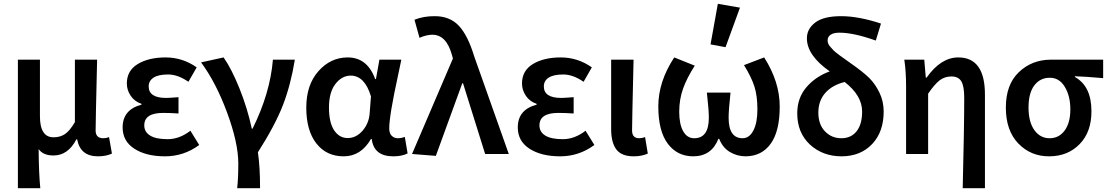

<svg xmlns="http://www.w3.org/2000/svg" viewBox="-20 -802 5777 1000"><path d="M188 -198.2Q187.5 -86.9 258.8 -86.9Q293.9 -86.9 318.8 -104Q343.8 -121.1 370.1 -166V-491.2H485.8Q478 -163.1 478 -122.6Q478 -82 518.1 -82Q533.2 -82 547.9 -87.9L563 -2Q532.2 12.2 490.2 12.2Q398.4 12.2 381.8 -76.2H377.9Q334 7.8 258.8 7.8Q203.6 7.8 181.2 -25.9Q182.1 100.1 189.9 178.2H73.2V-491.2H188Z M618.7 -138.2Q618.7 -231 716.8 -256.8V-261.2Q680.7 -273.4 660.6 -303.2Q640.6 -333 640.6 -367.2Q640.6 -434.1 697.5 -468.5Q754.4 -502.9 842.5 -502.9Q930.7 -502.9 1004.4 -451.2L961.4 -376Q906.2 -414.1 855.5 -414.1Q804.7 -414.1 779.5 -397.5Q754.4 -380.9 754.4 -352.1Q754.4 -292 844.7 -292Q861.8 -292 909.7 -295.9V-210.9Q867.7 -213.9 829.6 -213.9Q731.4 -213.9 731.4 -148.9Q731.4 -114.7 762 -95.9Q792.5 -77.1 853.5 -77.1Q914.6 -77.1 971.7 -121.1L1017.6 -46.9Q937.5 12.2 839.4 12.2Q741.2 12.2 679.9 -27.3Q618.7 -66.9 618.7 -138.2Z M1221.2 48.8Q1220.7 -58.6 1163.1 -214.8Q1105.5 -371.1 1027.3 -477.1L1144.5 -502.9Q1185.5 -444.8 1227.1 -341.8Q1268.6 -238.8 1291.5 -131.8H1295.4Q1387.2 -316.9 1401.4 -491.2H1515.6Q1494.6 -361.3 1454.1 -255.9Q1413.6 -150.4 1323.2 -8.8Q1334.5 64.5 1334.5 178.2H1215.3Q1221.2 126.5 1221.2 48.8Z M1905.3 -211.9 1912.1 -299.8Q1879.9 -407.7 1807.1 -408.2Q1760.3 -408.2 1726.8 -364.5Q1693.4 -320.8 1693.4 -242.4Q1693.4 -164.1 1720.2 -123.5Q1747.1 -83 1791 -83Q1835 -83 1868.2 -121.1Q1901.4 -159.2 1905.3 -211.9ZM1791 -502.9Q1893.1 -502.9 1934.1 -390.1H1938L1956.1 -491.2H2070.3Q2068.4 -478.5 2053.2 -409.7Q2007.3 -200.2 2007.3 -133.8Q2007.3 -106.4 2020.8 -94.2Q2034.2 -82 2051.8 -82Q2069.3 -82 2088.4 -88.9L2103 -2.9Q2073.2 12.2 2028.3 12.2Q1927.2 12.2 1916 -78.1H1912.1Q1859.9 12.2 1770 12.2Q1680.2 12.2 1627.7 -54.9Q1575.2 -122.1 1575.2 -241.2Q1575.2 -360.4 1638.7 -431.6Q1702.1 -502.9 1791 -502.9Z M2231.9 -621.1Q2201.2 -621.1 2165 -605L2138.7 -699.2Q2186.5 -718.3 2244.6 -717.8Q2322.8 -717.8 2369.6 -668Q2416.5 -618.2 2449.7 -508.8L2629.9 0H2506.8L2391.6 -368.2H2387.7L2250 9.8L2126 0L2338.9 -497.1L2334 -515.1Q2305.2 -621.1 2231.9 -621.1Z M2676.8 -138.2Q2676.8 -231 2774.9 -256.8V-261.2Q2738.8 -273.4 2718.8 -303.2Q2698.7 -333 2698.7 -367.2Q2698.7 -434.1 2755.6 -468.5Q2812.5 -502.9 2900.6 -502.9Q2988.8 -502.9 3062.5 -451.2L3019.5 -376Q2964.4 -414.1 2913.6 -414.1Q2862.8 -414.1 2837.6 -397.5Q2812.5 -380.9 2812.5 -352.1Q2812.5 -292 2902.8 -292Q2919.9 -292 2967.8 -295.9V-210.9Q2925.8 -213.9 2887.7 -213.9Q2789.6 -213.9 2789.6 -148.9Q2789.6 -114.7 2820.1 -95.9Q2850.6 -77.1 2911.6 -77.1Q2972.7 -77.1 3029.8 -121.1L3075.7 -46.9Q2995.6 12.2 2897.5 12.2Q2799.3 12.2 2738 -27.3Q2676.8 -66.9 2676.8 -138.2Z M3280.8 12.2Q3216.8 12.2 3189.9 -23.9Q3163.1 -60.1 3163.1 -128.9V-491.2H3279.8Q3272 -163.1 3272 -122.6Q3272 -82 3309.1 -82Q3324.2 -82 3339.8 -87.9L3354 -2Q3321.8 12.2 3280.8 12.2Z M3680.7 -570.8 3718.8 -782.2 3834 -762.2 3758.8 -556.2ZM3589.8 12.2Q3506.8 11.7 3458 -53.7Q3408.7 -119.1 3408.7 -248Q3408.7 -377 3491.7 -502.9L3598.6 -460Q3557.6 -396 3537.6 -340.3Q3517.6 -284.2 3517.6 -219.7Q3517.6 -155.3 3538.1 -118.7Q3558.6 -82 3595.7 -82Q3671.9 -82 3671.9 -189Q3671.9 -228 3661.6 -319.8H3784.7Q3774.9 -228 3774.9 -189Q3774.9 -82 3847.7 -82Q3882.8 -82 3903.8 -122.1Q3924.8 -162.1 3924.8 -232.4Q3924.8 -302.7 3909.2 -351.6Q3893.6 -400.4 3855 -462.9L3960 -502.9Q4041 -376 4041 -248Q4041.5 -120.1 3994.6 -54.2Q3947.8 11.7 3862.8 12.2Q3817.9 11.7 3780.8 -10.7Q3743.7 -33.2 3725.6 -79.1H3721.7Q3686 12.2 3589.8 12.2Z M4242.2 -215.3Q4242.2 -154.3 4276.4 -118.2Q4311 -82 4361.8 -82Q4412.6 -82 4441.4 -118.2Q4470.2 -154.3 4470.2 -221.2Q4470.2 -304.2 4379.4 -375Q4314.5 -358.9 4278.3 -317.9Q4242.2 -276.9 4242.2 -215.3ZM4582.5 -221.2Q4582.5 -115.2 4522.5 -51.8Q4462.4 11.7 4363.8 12.2Q4265.1 12.2 4198.2 -49.3Q4132.3 -110.8 4132.3 -211.9Q4132.3 -291 4179.2 -346.7Q4226.1 -402.3 4301.3 -430.2Q4182.1 -514.2 4182.6 -603Q4182.6 -651.9 4226.6 -685.1Q4270 -717.8 4360.8 -717.8Q4451.7 -717.8 4568.4 -679.2L4541.5 -590.8Q4426.3 -631.8 4352.5 -631.8Q4321.8 -631.8 4306.2 -621.1Q4290.5 -610.4 4290.5 -592.3Q4290.5 -574.7 4302.2 -561Q4314 -546.9 4321.8 -539.1Q4338.9 -522.5 4407.2 -475.1Q4475.6 -427.2 4507.8 -395.5Q4539.6 -363.3 4561 -318.4Q4582.5 -273.4 4582.5 -221.2Z M5002 -293Q5002 -354 4986.6 -378.9Q4971.2 -403.8 4935.5 -403.8Q4899.9 -403.8 4873.5 -383.3Q4847.2 -362.8 4814 -314V0H4699.2V-348.1Q4699.2 -431.2 4689.9 -491.2H4793.9L4801.8 -397.9H4806.2Q4880.4 -502.9 4971.2 -502.9Q5110.4 -502.9 5109.9 -308.1V178.2H4994.1Q5002 -135.7 5002 -293Z M5446.8 -82Q5495.6 -82 5525.4 -122.6Q5554.7 -163.1 5554.7 -232.4Q5554.7 -301.8 5525.9 -349.6Q5497.1 -397.5 5447.3 -397Q5397.5 -397 5367.2 -357.4Q5336.9 -317.4 5336.9 -242.2Q5336.9 -167 5367.2 -124.5Q5397.5 -82 5446.8 -82ZM5664.6 -223.1Q5665 -115.2 5603.5 -51.8Q5542 11.7 5445.3 12.2Q5348.6 12.7 5283.7 -54.7Q5218.8 -122.1 5218.8 -241.7Q5218.8 -361.3 5286.1 -425.8Q5353.5 -490.2 5450.7 -491.2H5725.6V-395Q5625.5 -403.8 5578.6 -404.8V-400.9Q5664.6 -353 5664.6 -223.1Z"/></svg>

Font: SourceSansPro-Semibold
Style: Regular
Weight: 600
Designer: Paul D. Hunt
Foundry: Adobe Systems Incorporated
Version: Version 2.020;PS 2.0;hotconv 1.0.86;makeotf.lib2.5.63406